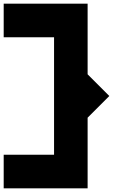

<svg xmlns="http://www.w3.org/2000/svg" viewBox="-20 -820 712 1040"><path d="M454.6 -417.5V-800H0V-618.2H272.8V18.2H0V200H454.6V-182.5L572.1 -300Z"/></svg>

Font: Kubos
Style: Light
Weight: 300
Version: Version 001.000